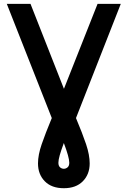

<svg xmlns="http://www.w3.org/2000/svg" viewBox="-20 -720 656 988"><path d="M308.5 248.5Q245.5 248.5 210.5 212.8Q175.5 177 175.5 121Q175.5 77.5 194.5 22.2Q213.5 -33 246.5 -112.5L15 -700H137L309 -263L482 -700H601.5L371 -112.5Q404.5 -33 423 22.2Q441.5 77.5 441.5 121Q441.5 177 406.2 212.8Q371 248.5 308.5 248.5ZM308.5 148.5Q319 148.5 327.8 141Q336.5 133.5 336.5 117.5Q336.5 90 308.5 16Q294.5 53.5 287.5 78.2Q280.5 103 280.5 117.5Q280.5 133.5 289 141Q297.5 148.5 308.5 148.5Z"/></svg>

Font: Overpass Mono SemiBold
Style: Regular
Weight: 600
Monospace: yes
Designer: Delve Withrington, Dave Bailey
Foundry: Delve Fonts LLC
Version: Version 4.000